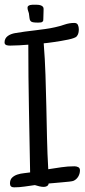

<svg xmlns="http://www.w3.org/2000/svg" viewBox="-23 -805 368 828"><path d="M321.8 -70.3Q321.8 -56.2 314.5 -43.7Q307.1 -31.2 294.4 -25.4Q290.5 -23.4 275.4 -21.7Q260.3 -20 242.7 -18.6Q225.1 -17.1 209.2 -15.6Q193.4 -14.2 187 -13.7Q185.5 -5.4 179.2 -2.2Q172.9 1 165.5 1Q157.2 1 146.5 -1.5Q135.7 -3.9 127.4 -6.8Q105.5 -3.9 83 -0.5Q60.5 2.9 37.6 2.9Q20 2.9 20 -13.7Q20 -30.3 29.3 -39.1Q38.6 -47.9 51.8 -52.2Q64.9 -56.6 80.1 -58.1Q95.2 -59.6 106.9 -61.5Q104.5 -200.2 101.8 -336.9Q99.1 -473.6 99.1 -612.3Q79.1 -610.8 60.1 -609.6Q41 -608.4 22 -608.4Q18.1 -608.4 13.7 -608.6Q9.3 -608.9 5.6 -610.1Q2 -611.3 -0.7 -614Q-3.4 -616.7 -3.4 -622.1Q-3.4 -631.3 0.5 -638.4Q4.4 -645.5 11 -650.1Q17.6 -654.8 25.4 -657.7Q33.2 -660.6 41.5 -662.1Q62.5 -666 84.2 -668.7Q106 -671.4 127.7 -674.1Q149.4 -676.8 171.1 -679.7Q192.9 -682.6 214.4 -687.5Q234.9 -691.9 255.4 -699Q275.9 -706.1 297.4 -706.1Q309.1 -706.1 313 -697.5Q316.9 -689 316.9 -678.7Q316.9 -670.4 315.2 -662.8Q313.5 -655.3 308.1 -648.4Q305.2 -644.5 295.2 -640.9Q285.2 -637.2 271.2 -634.3Q257.3 -631.3 241.5 -628.7Q225.6 -626 210.7 -623.8Q195.8 -621.6 183.6 -620.1Q171.4 -618.7 165.5 -618.2Q170.9 -550.3 173.1 -482.4Q175.3 -414.6 176.8 -346.7Q178.2 -278.8 179.7 -210.9Q181.2 -143.1 185.1 -75.2Q212.9 -79.6 241.2 -83.7Q269.5 -87.9 298.3 -87.9Q306.6 -87.9 314.2 -84.2Q321.8 -80.6 321.8 -70.3ZM95.7 -772Q95.7 -776.9 99.1 -779.5Q102.5 -782.2 107.7 -783.4Q112.8 -784.7 117.9 -784.7Q123 -784.7 127 -784.7Q131.8 -784.7 138.4 -784.4Q145 -784.2 150.9 -782.5Q156.7 -780.8 160.9 -777.1Q165 -773.4 165 -767.1Q165 -764.6 164.8 -756.6Q164.6 -748.5 164.3 -739.3Q164.1 -730 163.8 -722.4Q163.6 -714.8 163.1 -714.4Q159.2 -709 153.1 -708.3Q147 -707.5 141.6 -707.5Q126.5 -707.5 119.1 -709Q111.8 -710.4 108.4 -714.8Q105 -719.2 104.2 -727.1Q103.5 -734.9 101.6 -747.6Q100.1 -753.4 97.9 -759.3Q95.7 -765.1 95.7 -772Z"/></svg>

Font: Just Another Hand
Style: Regular
Weight: 400
Designer: Astigmatic (AOETI)
Foundry: Astigmatic (AOETI)
Version: Version 1.000